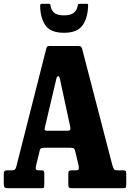

<svg xmlns="http://www.w3.org/2000/svg" viewBox="-20 -999 690 1019"><path d="M0 -25V-76.5Q0 -86.5 3.8 -90.8Q7.5 -95 18.5 -95H41.5Q55.5 -95 59.5 -99.8Q63.5 -104.5 66.5 -114.5L226.5 -744.5Q229.5 -752 233 -753.5Q236.5 -755 247.5 -755H392.5Q404.5 -755 408.5 -752.2Q412.5 -749.5 415.5 -741.5L576.5 -121.5Q581 -108 584.5 -101.5Q588 -95 607.5 -95H630Q641.5 -95 645.8 -92.5Q650 -90 650 -77.5V-20Q650 -6.5 647 -3.2Q644 0 631 0H362.5Q350 0 346.2 -3.8Q342.5 -7.5 342.5 -20.5V-76.5Q342.5 -88.5 346.5 -91.8Q350.5 -95 362.5 -95H381.5Q394.5 -95 397 -100Q399.5 -105 398 -116.5L380 -193.5Q377 -207 372.2 -211Q367.5 -215 348.5 -215H223Q207 -215 200 -212.8Q193 -210.5 190.5 -199L171 -118Q168 -105.5 171 -100.2Q174 -95 185 -95H199Q209.5 -95 212.2 -91.5Q215 -88 215 -77.5V-17.5Q215 -5 211.8 -2.5Q208.5 0 197 0H29Q11.5 0 5.8 -3.5Q0 -7 0 -25ZM279 -580.5 219.5 -328.5Q217 -318 216.8 -311.5Q216.5 -305 233.5 -305H335Q351.5 -305 353 -311.5Q354.5 -318 351.5 -332L298 -580Q295 -596.5 288.2 -594.8Q281.5 -593 279 -580.5ZM319.5 -825Q249.5 -825 221.8 -863.8Q194 -902.5 193 -969.5Q193 -979 204.5 -979H239Q247 -979 248 -971Q250.5 -946.5 266.8 -932Q283 -917.5 319.5 -917.5Q354 -917.5 370.5 -930.5Q387 -943.5 391.5 -964.5Q393.5 -971.5 394.2 -975.2Q395 -979 404 -979H437.5Q445.5 -979 446.8 -976.8Q448 -974.5 447.5 -967Q445.5 -901.5 417 -863.2Q388.5 -825 319.5 -825Z"/></svg>

Font: Besley* Condensed
Style: Bold
Weight: 700
Width: 3
Designer: Owen Earl
Foundry: indestructible type*
Version: Version 3.000; ttfautohint (v1.8.3)